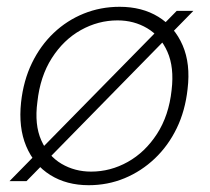

<svg xmlns="http://www.w3.org/2000/svg" viewBox="-20 -533 618 565"><path d="M8 0 500 -501H549L58 0ZM241 12Q176 12 128 -18Q80 -48 57 -103Q34 -158 42 -232Q49 -296 74 -347.5Q99 -399 138 -436Q177 -473 226.5 -493Q276 -513 332 -513Q398 -513 446 -483.5Q494 -454 517.5 -399.5Q541 -345 532 -271Q525 -207 500 -155.5Q475 -104 435.5 -66.5Q396 -29 346.5 -8.5Q297 12 241 12ZM248 -28Q305 -28 356 -56.5Q407 -85 442 -139Q477 -193 485 -268Q493 -335 472.5 -381Q452 -427 413 -450Q374 -473 326 -473Q269 -473 218 -444.5Q167 -416 132.5 -362Q98 -308 90 -233Q81 -166 101.5 -120Q122 -74 161 -51Q200 -28 248 -28Z"/></svg>

Font: DM Sans 17pt ExtraLight
Style: Italic
Weight: 250
Italic angle: -10°
Version: Version 4.004;gftools[0.9.30]